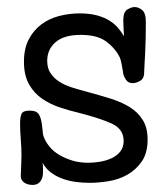

<svg xmlns="http://www.w3.org/2000/svg" viewBox="-20 -495 475 545"><path d="M101 -33Q102 -25 102 -18Q102 -11 102 -5Q102 10 94.5 20Q87 30 72 30Q68 30 62.5 29Q57 28 51.5 25Q46 22 42.5 17Q39 12 39 4Q39 -1 40 -20.5Q41 -40 41 -54Q41 -74 39 -99Q37 -124 37 -146Q37 -162 41 -171.5Q45 -181 64 -181Q84 -181 90.5 -170Q97 -159 99 -141Q101 -127 101.5 -118.5Q102 -110 107 -100Q112 -89 122 -77Q132 -65 148 -55.5Q164 -46 184.5 -39.5Q205 -33 231 -33Q247 -33 264.5 -36Q282 -39 297 -46Q312 -53 321.5 -65Q331 -77 331 -95Q331 -129 296.5 -144.5Q262 -160 203 -175Q177 -181 150 -190Q123 -199 100 -214.5Q77 -230 62.5 -255.5Q48 -281 48 -320Q48 -357 61.5 -383Q75 -409 97 -425.5Q119 -442 147.5 -449.5Q176 -457 206 -457Q235 -457 256.5 -451Q278 -445 293 -435Q308 -425 317 -413.5Q326 -402 332 -392Q331 -405 330.5 -419Q330 -433 330 -438Q330 -461 341.5 -468Q353 -475 362 -475Q373 -475 383.5 -466.5Q394 -458 394 -432Q394 -411 393.5 -387.5Q393 -364 392 -343.5Q391 -323 390 -307Q389 -291 389 -285Q388 -271 377 -265Q366 -259 357 -259Q344 -259 338 -268Q332 -277 330 -284Q330 -285 329 -291.5Q328 -298 326.5 -306.5Q325 -315 323 -323Q321 -331 318 -336Q306 -359 281 -377.5Q256 -396 209 -396Q162 -396 138 -375.5Q114 -355 114 -322Q114 -302 123 -288Q132 -274 147 -264Q162 -254 182 -247.5Q202 -241 225 -235Q262 -225 294 -215Q326 -205 349 -190.5Q372 -176 385.5 -154Q399 -132 399 -99Q399 -60 382 -36Q365 -12 340.5 1.5Q316 15 287 19.5Q258 24 234 24Q216 24 196 21.5Q176 19 158 12.5Q140 6 125 -5Q110 -16 101 -33Z"/></svg>

Font: Life Savers
Style: Bold
Weight: 700
Designer: Pablo Impallari, Rodrigo Fuenzalida, Brenda Gallo
Foundry: Pablo Impallari, Rodrigo Fuenzalida, Brenda Gallo
Version: Version 3.001; ttfautohint (v0.95) -l 8 -r 50 -G 200 -x 14 -